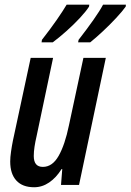

<svg xmlns="http://www.w3.org/2000/svg" viewBox="-20 -786 555 816"><path d="M125 9.8Q75.7 9.8 49.6 -18.6Q23.4 -46.9 23.4 -99.6Q23.4 -117.7 26.9 -141.6Q30.3 -165.5 34.7 -187.5L110.4 -540H205.6L135.3 -206.5Q129.9 -183.6 126.7 -162.4Q123.5 -141.1 123.5 -123Q123.5 -76.7 162.1 -76.7Q202.6 -76.7 229.2 -123.5Q255.9 -170.4 272.9 -252.9L334.5 -540H429.7L315.9 0H239.3L244.6 -67.4H241.7Q218.8 -30.8 189 -10.5Q159.2 9.8 125 9.8ZM312 -606 314 -616.7Q350.1 -663.1 377.2 -701.7Q404.3 -740.2 418 -766.1H515.1L514.2 -757.8Q500 -737.8 473.6 -709.5Q447.3 -681.2 417.2 -653.1Q387.2 -625 363.3 -606ZM156.7 -606 158.2 -616.7Q194.8 -663.6 221.7 -702.4Q248.5 -741.2 263.2 -766.1H359.4L358.4 -757.8Q345.2 -737.3 319.1 -709.2Q293 -681.2 262 -653.6Q231 -626 204.1 -606Z"/></svg>

Font: Open Sans Condensed SemiBold
Style: Italic
Weight: 600
Width: 3
Italic angle: -12°
Designer: Monotype Design Team
Foundry: Monotype Imaging Inc.
Version: Version 3.000; ttfautohint (v1.8.4)